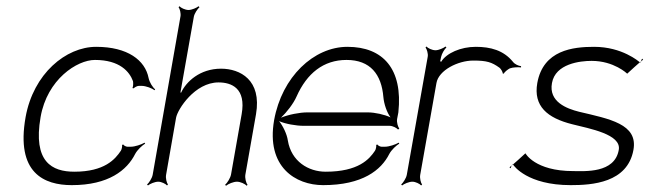

<svg xmlns="http://www.w3.org/2000/svg" viewBox="-20 -582 2080 615"><path d="M62 -207C30 -27 122 11 210 11C328 11 387 -37 413 -89C420 -102 435 -116 445 -122L443 -125C433 -119 412 -112 399 -112H388C384 -112 376 -116 375 -119L371 -118C372 -114 370 -103 367 -99C349 -72 315 -32 218 -32C147 -32 85 -63 110 -207C131 -328 227 -390 284 -390C364 -390 395 -352 406 -322C407 -317 407 -304 404 -300L408 -299C411 -302 419 -307 425 -307H433C448 -307 467 -299 475 -293L477 -296C469 -302 459 -318 456 -332C445 -389 389 -432 288 -432C191 -432 87 -346 62 -207Z M451 9 454 12C460 7 476 0 487 0C497 0 511 7 515 12L518 9C514 4 510 -11 512 -22L544 -205C549 -232 604 -318 680 -318C721 -318 769 -300 754 -216L720 -23C718 -12 708 4 701 10L704 13C711 7 728 0 739 0C750 0 765 7 770 13L773 10C768 4 764 -12 766 -23L800 -216C819 -326 749 -362 688 -362C620 -362 576 -320 560 -285L558 -286L601 -529C603 -539 613 -554 619 -559L616 -562C610 -557 594 -550 584 -550C573 -550 559 -557 555 -562L552 -559C556 -554 560 -539 558 -529L469 -22C467 -11 457 4 451 9Z M880 -205C898 -222 920 -250 930 -273C963 -347 1016 -390 1090 -390C1166 -390 1202 -344 1208 -271C1210 -249 1219 -222 1231 -206C1212 -215 1181 -222 1158 -222H964C940 -222 904 -215 880 -205ZM858 -197C832 -47 927 11 1015 11C1141 11 1201 -37 1227 -89C1234 -102 1249 -116 1259 -122L1257 -125C1247 -119 1226 -112 1213 -112H1202C1198 -112 1190 -116 1189 -119L1185 -118C1186 -114 1184 -103 1181 -99C1163 -72 1128 -32 1023 -32C968 -32 913 -65 902 -132C899 -153 886 -179 874 -194C894 -185 929 -179 952 -179H1228C1238 -179 1251 -172 1255 -167L1259 -170C1255 -175 1250 -190 1252 -201L1256 -222C1271 -361 1207 -432 1093 -432C985 -432 883 -336 858 -197Z M1265 9 1268 12C1274 7 1290 0 1301 0C1311 0 1325 7 1329 12L1332 9C1328 4 1324 -11 1326 -22L1378 -316C1385 -357 1447 -388 1496 -388C1539 -388 1555 -383 1580 -365C1584 -362 1591 -351 1590 -347L1594 -346C1595 -351 1607 -360 1613 -363C1624 -367 1641 -367 1649 -366V-370C1641 -371 1629 -376 1623 -384C1593 -421 1551 -432 1504 -432C1456 -432 1410 -412 1393 -384L1390 -386L1393 -400C1395 -410 1404 -425 1410 -430L1407 -433C1401 -428 1385 -421 1375 -421C1364 -421 1350 -428 1346 -433L1343 -430C1347 -425 1352 -410 1350 -400L1283 -22C1281 -11 1271 4 1265 9Z M2029 -382C2031 -381 2033 -383 2033 -385ZM2033 -385 2040 -391 2037 -394C2035 -392 2034 -388 2033 -385ZM1623 -55C1623 -55 1624 -55 1624 -54C1626 -51 1669 11 1808 11C1876 11 1990 4 2009 -102C2024 -185 1932 -201 1835 -224C1795 -234 1737 -256 1748 -316C1759 -378 1838 -387 1875 -387C1947 -387 1989 -346 1989 -346C2006 -362 2020 -374 2029 -382C2029 -382 2030 -383 2029 -383C2026 -385 1973 -432 1883 -432C1816 -432 1720 -422 1701 -316C1688 -242 1733 -204 1813 -184C1868 -170 1971 -152 1962 -102C1949 -26 1852 -34 1816 -34C1693 -34 1663 -91 1663 -91C1646 -75 1632 -63 1623 -55ZM1619 -52 1623 -55C1621 -56 1621 -55 1619 -52ZM1612 -46 1615 -43C1617 -45 1617 -49 1619 -52Z"/></svg>

Font: Armata Saber
Style: RgIta
Weight: 400
Designer: Jasper
Foundry: Cannot Into Space Fonts
Version: Version 0.970